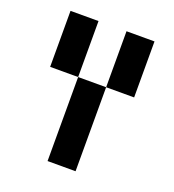

<svg xmlns="http://www.w3.org/2000/svg" viewBox="-126 -783 799 881"><g transform="rotate(20 273.5 -342.0)"><path d="M68.4 -683.6H205.1V-410.2H68.4ZM205.1 -410.2H341.8V0H205.1ZM341.8 -683.6H478.5V-410.2H341.8Z"/></g></svg>

Font: DatCub
Style: Bold
Weight: 700
Designer: GGBot
Version: 1.00